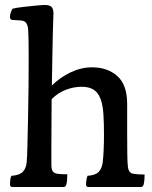

<svg xmlns="http://www.w3.org/2000/svg" viewBox="-20 -830 610 770"><path d="M30 -80Q20 -80 20 -90Q20 -94 21 -106.5Q22 -119 26 -125Q58 -127 71.5 -141Q85 -155 87 -180Q89 -199 90 -247Q91 -295 92.5 -357.5Q94 -420 94.5 -485Q95 -550 95 -603Q95 -641 94.5 -669.5Q94 -698 93 -710Q92 -727 85.5 -737Q79 -747 63 -748L30 -750Q20 -750 20 -763Q20 -777 30 -795Q45 -799 71.5 -802Q98 -805 123.5 -807.5Q149 -810 161 -810Q181 -810 188.5 -800Q196 -790 194 -765Q193 -745 192 -703Q191 -661 190 -604.5Q189 -548 188 -487Q221 -520 263.5 -540Q306 -560 349 -560Q411 -560 450.5 -525Q490 -490 490 -413V-292Q490 -244 490.5 -210.5Q491 -177 493 -160Q496 -138 511 -134Q529 -130 560 -130Q560 -104 556 -90Q553 -80 545 -80H335Q325 -80 325 -90Q325 -94 326 -104.5Q327 -115 331 -125Q363 -127 376 -141Q389 -155 392 -180Q397 -222 397 -292Q397 -312 396.5 -331Q396 -350 395 -367Q392 -426 372.5 -454Q353 -482 307 -482Q275 -482 243 -469.5Q211 -457 187 -432Q187 -380 186.5 -331.5Q186 -283 186 -243V-170Q186 -151 191.5 -143Q197 -135 211 -133Q227 -131 250 -131Q250 -104 246 -90Q243 -80 235 -80Z"/></svg>

Font: Gowun Batang
Style: Bold
Weight: 700
Designer: Yanghee Ryu
Foundry: Yanghee Ryu
Version: Version 2.000